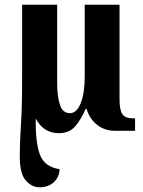

<svg xmlns="http://www.w3.org/2000/svg" viewBox="-20 -556 608 816"><path d="M148 240Q186 240 209.5 217.5Q233 195 233 163Q168 153 149 99.5Q130 46 132 -52Q165 10 230 10Q274 10 299 -18.5Q324 -47 344 -93H348Q360 -52 392 -26Q424 0 471 0H554V-53H546Q512 -53 500 -71Q488 -89 488 -134V-536H340V-229Q340 -160 323 -117.5Q306 -75 277 -75Q246 -75 234.5 -111.5Q223 -148 223 -200V-536H74V-225Q74 -100 69 -25.5Q64 49 64 109Q64 182 89.5 211Q115 240 148 240Z"/></svg>

Font: Noto Serif ExtraCondensed Extra
Style: Regular
Weight: 800
Width: 3
Designer: Monotype Design Team
Foundry: Monotype Imaging Inc.
Version: Version 1.002